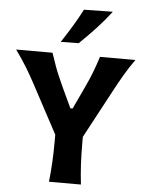

<svg xmlns="http://www.w3.org/2000/svg" viewBox="-67 -1124 894 1176"><g transform="rotate(5 380.0 -535.5)"><path d="M279.3 0Q286.1 -64 289.3 -123.8Q292.5 -183.6 292.5 -257.8V-290.5L132.3 -589.8Q106 -639.2 78.1 -685.1Q50.3 -731 8.3 -789.1H231.9Q247.6 -741.7 260 -707.8Q272.5 -673.8 285.6 -644Q298.8 -614.3 315.4 -577.6L370.6 -459.5H384.3L438.5 -574.7Q456.5 -612.8 470 -643.6Q483.4 -674.3 496.1 -708.3Q508.8 -742.2 523.9 -789.1H741.7Q705.6 -738.8 676.3 -688.5Q647 -638.2 621.6 -590.3L461.9 -292V-257.8Q461.9 -183.6 465.1 -123.8Q468.3 -64 475.6 0ZM276.4 -859.9Q311 -912.1 342.5 -964.1Q374 -1016.1 400.9 -1068.4L578.1 -1071.3Q537.1 -1017.1 488.3 -964.6Q439.5 -912.1 386.7 -861.3Z"/></g></svg>

Font: Pinar-FD Bold
Style: Regular
Weight: 700
Designer: Amin Abedi
Version: Version 3.000